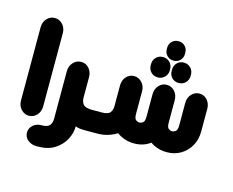

<svg xmlns="http://www.w3.org/2000/svg" viewBox="-116 -860 1458 1203"><g transform="rotate(15 613.5 -258.0)"><path d="M43 -552Q43 -585 64 -608Q85 -631 115 -631Q145 -631 166 -608Q187 -585 187 -552V-77Q187 -43 166 -20Q145 3 115 3Q85 3 64 -20Q43 -43 43 -77Z M494 0H473Q456 0 442.5 -2Q429 -4 416 -9V-4Q416 35 394.5 76.5Q373 118 329.5 146.5Q286 175 218 175H211Q178 175 154.5 156Q131 137 131 107Q131 79 153 59.5Q175 40 206 40H209Q229 40 241.5 35.5Q254 31 260.5 22.5Q267 14 270 3.5Q273 -7 273 -19V-328Q273 -362 294.5 -385Q316 -408 346 -408Q376 -408 396.5 -385Q417 -362 417 -328V-195Q417 -170 430.5 -152.5Q444 -135 490 -135H494Z M842 -632Q842 -657 859 -674Q876 -691 901 -691Q927 -691 943.5 -674Q960 -657 960 -632V-624Q960 -599 943.5 -582Q927 -565 901 -565Q876 -565 859 -582Q842 -599 842 -624ZM833 -438Q806 -438 788.5 -456Q771 -474 771 -500V-508Q771 -534 788.5 -552Q806 -570 833 -570Q859 -570 877 -552Q895 -534 895 -508V-500Q895 -474 877 -456Q859 -438 833 -438ZM968 -438Q941 -438 924 -456Q907 -474 907 -500V-508Q907 -534 924 -552Q941 -570 968 -570Q995 -570 1012.5 -552Q1030 -534 1030 -508V-500Q1030 -474 1012.5 -456Q995 -438 968 -438ZM483 0V-135H547Q592 -135 605 -152Q618 -169 618 -193V-328Q618 -362 638.5 -385Q659 -408 689 -408Q719 -408 740 -385Q761 -362 761 -328V-182Q761 -151 773 -143Q785 -135 795 -135Q805 -135 817 -143Q829 -151 829 -182V-328Q829 -362 850 -385Q871 -408 901 -408Q931 -408 952 -385Q973 -362 973 -328V-182Q973 -151 985 -143Q997 -135 1007 -135Q1016 -135 1028.5 -143Q1041 -151 1041 -182V-328Q1041 -362 1062 -385Q1083 -408 1113 -408Q1143 -408 1163.5 -385Q1184 -362 1184 -328V-182Q1184 -128 1160.5 -87Q1137 -46 1097.5 -23Q1058 0 1011 0H1007Q977 0 950 -8.5Q923 -17 901 -33Q880 -17 853.5 -8.5Q827 0 798 0H795Q764 0 735.5 -9.5Q707 -19 684 -36Q659 -20 627.5 -10Q596 0 555 0Z"/></g></svg>

Font: Beiruti Black
Style: Regular
Weight: 900
Designer: Arlette Boutros
Foundry: Boutros
Version: Version 1.41